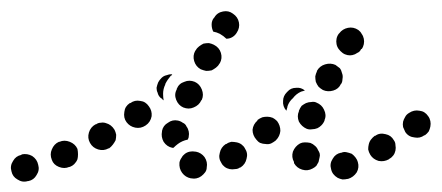

<svg xmlns="http://www.w3.org/2000/svg" viewBox="-38 -304 810 352"><path d="M29 17Q35 8 32 -2Q30 -12 21 -18Q12 -23 2 -21L1 -20Q-9 -18 -14 -9Q-20 0 -17 10Q-15 20 -6 25Q3 31 13 28H14Q24 26 29 17ZM616 12Q621 3 618 -7Q617 -11 614 -15Q611 -19 607 -22Q602 -24 597 -25Q592 -26 588 -24H587Q577 -22 572 -13Q566 -4 569 6Q570 11 573 15Q576 19 581 22Q585 24 590 25Q595 25 599 24H600Q610 21 616 12ZM322 23Q327 22 331 19Q335 16 338 12Q341 8 341 3Q343 -7 337 -16Q331 -24 321 -26H320Q315 -27 310 -26Q305 -25 301 -22Q297 -19 295 -15Q292 -11 291 -6Q290 5 296 13Q302 21 312 23H313Q318 24 322 23ZM516 7Q506 4 501 -5Q501 -6 501 -7Q496 -16 499 -26Q503 -36 512 -41Q516 -43 521 -43Q526 -43 531 -42Q536 -40 539 -37Q543 -34 545 -29Q545 -29 545 -29Q547 -26 548 -23Q549 -19 548 -16Q547 -12 546 -7Q544 -3 542 0Q539 3 535 5Q526 10 516 7ZM414 -13Q417 -23 411 -32Q409 -36 405 -39Q401 -42 396 -43Q391 -44 386 -44Q381 -43 377 -40H376Q367 -34 365 -24Q362 -14 368 -5Q370 -1 374 2Q378 5 383 6Q388 7 393 6Q398 6 402 3H403Q412 -3 414 -13ZM98 -3Q102 -7 104 -12Q105 -16 105 -21Q105 -26 104 -31Q100 -40 90 -44Q80 -48 71 -44H70Q61 -40 57 -30Q53 -21 57 -11Q60 -2 70 2Q80 6 89 2H90Q95 0 98 -3ZM683 -19Q686 -23 687 -28Q688 -33 687 -38Q687 -43 684 -47Q679 -56 669 -58Q658 -61 650 -55H649Q645 -52 642 -48Q639 -44 638 -39Q637 -35 637 -30Q638 -25 641 -20Q646 -12 656 -9Q666 -7 675 -12L676 -13Q680 -15 683 -19ZM169 -39Q172 -43 174 -47Q175 -52 175 -57Q174 -62 172 -66Q169 -71 165 -74Q161 -77 157 -78Q152 -80 147 -79Q142 -79 138 -76H137Q128 -71 125 -61Q122 -51 127 -42Q132 -33 142 -30Q152 -27 161 -32H162Q166 -35 169 -39ZM262 -44Q257 -53 259 -63V-64Q261 -74 270 -79Q278 -85 288 -83Q293 -82 297 -79Q302 -77 304 -72Q307 -68 308 -63Q309 -58 308 -54V-53Q308 -52 307 -50Q307 -49 306 -48Q306 -48 306 -48Q296 -46 288 -40Q284 -37 280 -33Q280 -33 279 -33Q279 -33 278 -33Q268 -35 262 -44ZM476 -64Q476 -74 470 -82Q466 -86 462 -88Q457 -90 452 -90Q447 -90 443 -89Q438 -87 434 -84V-83Q426 -76 425 -66Q425 -56 432 -48Q435 -44 439 -42Q444 -40 449 -40Q454 -39 459 -41Q463 -43 467 -46L468 -47Q475 -54 476 -64ZM748 -63Q750 -67 751 -72Q752 -77 751 -82Q750 -87 747 -91Q741 -100 731 -101Q721 -103 712 -97Q707 -94 705 -90Q702 -85 701 -81Q700 -76 701 -71Q703 -66 705 -62Q711 -53 722 -52Q732 -50 740 -56H741Q745 -59 748 -63ZM510 -81Q515 -72 524 -68Q529 -66 534 -67Q539 -67 544 -69Q548 -71 551 -74Q555 -78 557 -83V-84Q561 -93 556 -103Q552 -112 542 -116Q538 -118 533 -117Q528 -117 523 -115Q519 -113 515 -110Q512 -106 510 -101V-100Q506 -91 510 -81ZM240 -91Q241 -101 235 -109Q229 -118 219 -119Q209 -121 201 -115H200Q191 -109 190 -99Q188 -88 194 -80Q200 -72 210 -70Q220 -68 229 -74Q238 -80 240 -91ZM499 -124Q505 -132 514 -136Q518 -137 521 -138Q514 -144 505 -143Q495 -143 489 -136L488 -135Q481 -128 481 -119Q480 -109 487 -101Q488 -105 489 -108V-109Q492 -118 499 -124ZM285 -121Q289 -111 298 -107Q308 -103 317 -107Q327 -111 331 -120L332 -121Q336 -130 332 -140Q328 -150 319 -154Q309 -158 300 -154Q290 -151 286 -141V-140Q281 -131 285 -121ZM275 -165Q277 -166 278 -167Q278 -167 277 -167Q277 -167 277 -168Q272 -168 267 -166Q262 -165 258 -161Q254 -157 252 -153Q250 -148 249 -143Q249 -138 251 -134Q252 -129 256 -125Q257 -124 259 -123Q260 -121 262 -120Q261 -126 261 -132Q261 -141 265 -149V-150Q269 -158 275 -165ZM540 -164Q540 -159 541 -154Q543 -149 546 -145Q549 -142 554 -139Q563 -135 573 -138Q583 -141 587 -150L588 -151Q590 -155 590 -160Q591 -165 589 -170Q588 -175 585 -179Q581 -182 577 -185Q568 -189 558 -186Q548 -183 543 -174V-173Q541 -169 540 -164ZM318 -192Q321 -182 330 -177Q335 -175 340 -174Q345 -174 350 -175Q354 -177 358 -180Q362 -183 364 -187L365 -188Q370 -197 367 -207Q364 -217 354 -222Q350 -224 345 -225Q340 -225 335 -224Q331 -222 327 -219Q323 -216 321 -212L320 -211Q315 -202 318 -192ZM579 -233Q578 -228 579 -223Q580 -218 583 -214Q586 -210 590 -207Q594 -204 599 -203Q604 -202 608 -203Q613 -204 617 -207Q622 -209 624 -214H625Q628 -218 629 -223Q630 -228 629 -233Q628 -238 625 -242Q623 -246 619 -249Q610 -255 600 -253Q590 -251 584 -243L583 -242Q580 -238 579 -233ZM354 -271 355 -272Q360 -281 371 -283Q381 -285 389 -279Q398 -273 400 -263Q402 -253 396 -244Q393 -239 388 -236Q383 -233 377 -233Q372 -238 365 -242Q359 -245 353 -246Q350 -252 350 -259Q350 -266 354 -271Z"/></svg>

Font: FRB American Cursive Dotted Black
Style: Bold Italic
Weight: 900
Italic angle: -25°
Version: Version 2.0;Modular Font Editor K font №1